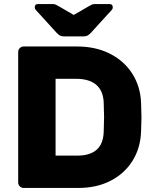

<svg xmlns="http://www.w3.org/2000/svg" viewBox="-20 -930 763 950"><path d="M680 -349Q680 -333 678 -279Q675 -197 635.5 -134Q596 -71 527 -35.5Q458 0 367 0H97Q86 0 78 -8Q70 -16 70 -27V-673Q70 -684 78 -692Q86 -700 97 -700H362Q453 -700 523.5 -664.5Q594 -629 634.5 -565.5Q675 -502 678 -421Q680 -365 680 -349ZM255 -540V-160H362Q488 -160 493 -275Q495 -333 495 -351Q495 -371 493 -425Q490 -482 455.5 -511Q421 -540 357 -540ZM259 -769 157 -881Q152 -886 152 -894Q152 -910 168 -910H240Q249 -910 256 -907Q263 -904 271 -899L345 -856L419 -899Q427 -904 434 -907Q441 -910 450 -910H522Q538 -910 538 -894Q538 -886 533 -881L431 -769Q421 -758 413 -754Q405 -750 394 -750H296Q285 -750 277 -754Q269 -758 259 -769Z"/></svg>

Font: Rubik
Style: Regular
Weight: 700
Designer: Hubert & Fischer
Foundry: Hubert & Fischer
Version: Version 1.100